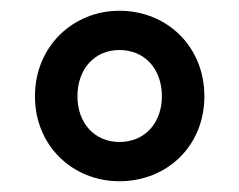

<svg xmlns="http://www.w3.org/2000/svg" viewBox="-20 -798 444 357"><path d="M202 -461C290 -461 360 -526 360 -619C360 -712 290 -778 202 -778C116 -778 45 -712 45 -619C45 -526 116 -461 202 -461ZM202 -534C156 -534 124 -569 124 -619C124 -670 156 -705 202 -705C249 -705 281 -670 281 -619C281 -569 249 -534 202 -534Z"/></svg>

Font: Genne Gothic Bold
Style: Regular
Weight: 700
Designer: Ryoko NISHIZUKA (kana & ideographs); Paul D. Hunt (Latin, Greek & Cyrillic); Wenlong ZHANG (bopomofo); Sandoll Communica
Foundry: Adobe Systems Incorporated
Version: Version 1.004;PS 1.004;hotconv 16.6.51;makeotf.lib2.5.65220